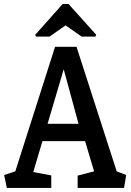

<svg xmlns="http://www.w3.org/2000/svg" viewBox="-24 -920 640 940"><path d="M9.4 0 -3.6 -63.2 51 -81.2 245.6 -691H350.6L547.3 -81.2L593.8 -63.2L583.3 0H356.1V-60.2L436.6 -81.2L392.5 -229H183.7L139 -77.7L227 -61.2V0ZM209 -314H360.4L287.9 -580.9ZM152.5 -740.9 148 -749.1 282.9 -900.5H311.4L447.3 -749.5L442.8 -740.9H375.7L297.1 -795.8L218.6 -740.9Z"/></svg>

Font: Kreon Light
Style: Regular
Weight: 300
Designer: Julia Petretta
Foundry: Julia Petretta and Eli Heuer
Version: Version 2.002